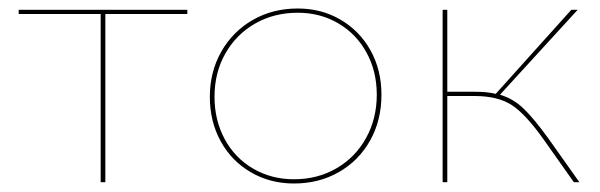

<svg xmlns="http://www.w3.org/2000/svg" viewBox="-20 -429 1413 452"><path d="M421 -396H228V0H217V-396H24V-406H421Z M474 -201Q474 -260 501 -307.5Q528 -355 575 -382Q622 -409 681 -409Q737 -409 782 -382.5Q827 -356 852.5 -310Q878 -264 878 -206Q878 -146 851.5 -98.5Q825 -51 778 -24Q731 3 672 3Q616 3 570.5 -23.5Q525 -50 499.5 -96.5Q474 -143 474 -201ZM867 -206Q867 -261 843 -305Q819 -349 776.5 -374Q734 -399 681 -399Q625 -399 580.5 -373.5Q536 -348 510.5 -303Q485 -258 485 -201Q485 -146 509 -101.5Q533 -57 576 -32Q619 -7 672 -7Q728 -7 772.5 -33Q817 -59 842 -104.5Q867 -150 867 -206Z M1344 0H1331L1261 -99Q1218 -160 1185 -181.5Q1152 -203 1097 -203H1033V0H1022V-406H1033V-213H1098Q1128 -213 1147 -208L1325 -406H1340L1157 -206Q1188 -197 1212.5 -173.5Q1237 -150 1271 -103Z"/></svg>

Font: Ysabeau Hairline
Style: Regular
Weight: 100
Designer: Christian Thalmann (Catharsis Fonts)
Version: Version 0.003